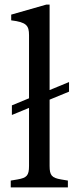

<svg xmlns="http://www.w3.org/2000/svg" viewBox="-20 -820 348 840"><path d="M27 0H277V-30L247 -35C207 -42 197 -52 197 -94V-384L282 -419V-461L197 -426V-800H183L29 -756V-731C96 -723 107 -708 107 -666V-390L32 -359V-317L107 -348V-94C107 -52 97 -42 57 -35L27 -30Z"/></svg>

Font: Hedvig Letters Serif 24pt
Style: Regular
Weight: 400
Designer: Alexander Örn & Tor Weibull
Foundry: Kanon Foundry
Version: Version 1.000